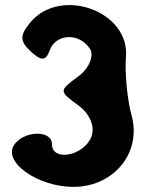

<svg xmlns="http://www.w3.org/2000/svg" viewBox="-20 -780 574 750"><path d="M98 -692C57 -642 57 -619 100 -579C142 -541 159 -541 174 -583C198 -650 292 -653 332 -588C348 -561 327 -511 285 -481C210 -426 210 -424 285 -369C331 -336 352 -286 337 -246C308 -171 183 -147 183 -217C183 -274 70 -270 34 -212C-7 -145 129 -50 267 -50C425 -50 534 -184 494 -329C477 -391 467 -498 472 -558C487 -737 216 -834 98 -692Z"/></svg>

Font: Hussar Skorodowane
Style: Bold
Weight: 700
Foundry: Cannot Into Space Fonts
Version: Version 0.892